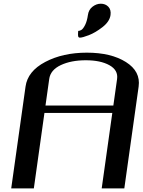

<svg xmlns="http://www.w3.org/2000/svg" viewBox="-20 -1041 790 1061"><path d="M606.4 -458 627 -604.5Q633.8 -653.3 584.5 -680.7Q535.2 -708 454.1 -708Q373 -708 315.9 -681.2Q258.8 -654.3 252 -604.5L231.4 -458ZM667 0H542L600.6 -417H225.6L167 0H42L121.1 -562.5Q132.8 -647.5 230 -698.7Q327.1 -750 460 -750Q593.8 -750 675.8 -698.2Q757.8 -646.5 746.1 -562.5ZM465.8 -958Q469.7 -987.3 491.2 -1003.9Q512.7 -1020.5 537.1 -1020.5Q562.5 -1020.5 578.6 -1003.9Q594.7 -987.3 590.8 -958Q585.9 -921.9 546.4 -891.1Q506.8 -860.4 471.2 -846.7Q435.5 -833 421.9 -833Q417 -833 414.6 -835.4Q412.1 -837.9 411.6 -842.8Q411.1 -847.7 411.1 -851.6Q411.1 -855.5 411.6 -861.8Q412.1 -868.2 412.1 -870.1Q420.9 -870.1 430.2 -876Q439.5 -881.8 450.2 -902.8Q460.9 -923.8 465.8 -958Z"/></svg>

Font: okolaks
Style: BoldItalic
Weight: 600
Width: 8
Italic angle: -8°
Version: Version 000.6.0